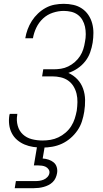

<svg xmlns="http://www.w3.org/2000/svg" viewBox="-20 -763 540 1003"><path d="M202 8Q177 8 153.5 4.5Q130 1 108.5 -8Q87 -17 69.5 -32Q52 -47 41.5 -67.5Q31 -88 28 -112Q25 -136 29 -161Q30 -163 30 -164.5Q30 -166 31 -168H71Q70 -167 70 -165.5Q70 -164 70 -162Q65 -134 72.5 -106.5Q80 -79 99.5 -61Q119 -43 146 -36Q173 -29 202 -29Q223 -29 244 -32.5Q265 -36 285 -45.5Q305 -55 322.5 -70Q340 -85 352 -104Q364 -123 370.5 -143.5Q377 -164 381 -185Q384 -207 384.5 -229.5Q385 -252 380 -273Q375 -294 364 -312Q353 -330 336 -342Q319 -354 297.5 -359Q276 -364 254 -364H200L206 -401H260Q279 -401 298.5 -404Q318 -407 336.5 -416Q355 -425 371 -439Q387 -453 398 -470Q409 -487 415 -506Q421 -525 424 -545Q428 -564 428 -584.5Q428 -605 424 -623.5Q420 -642 410.5 -658.5Q401 -675 386 -686Q371 -697 352 -701.5Q333 -706 313 -706Q285 -706 256 -696.5Q227 -687 205 -666.5Q183 -646 170 -619Q157 -592 152 -563H112Q116 -587 124.5 -610Q133 -633 146.5 -654Q160 -675 178.5 -692.5Q197 -710 219 -722Q241 -734 265 -738.5Q289 -743 313 -743Q339 -743 363.5 -737.5Q388 -732 408 -718.5Q428 -705 441.5 -685Q455 -665 461.5 -641Q468 -617 468 -591.5Q468 -566 464 -540Q460 -515 451 -489.5Q442 -464 425 -442.5Q408 -421 385 -405.5Q362 -390 337 -382Q364 -370 384 -349Q404 -328 414 -300Q424 -272 424.5 -241Q425 -210 420 -179Q416 -154 408 -129Q400 -104 384.5 -81.5Q369 -59 348 -41Q327 -23 303 -12Q279 -1 253 3.5Q227 8 202 8ZM57 220 63 183H163Q175 183 186 181.5Q197 180 208 175.5Q219 171 227.5 162Q236 153 238 142Q240 131 234 122Q228 113 219 108.5Q210 104 199 102.5Q188 101 177 101H157L174 0H214L203 65Q219 66 234 71Q249 76 260.5 85.5Q272 95 276.5 110.5Q281 126 278 142Q276 154 270.5 166.5Q265 179 255 188.5Q245 198 233 204Q221 210 208 213.5Q195 217 182.5 218.5Q170 220 157 220Z"/></svg>

Font: Iosevka Curly XLtObl
Style: Regular
Weight: 200
Italic angle: -9°
Monospace: yes
Designer: Belleve Invis
Foundry: Belleve Invis
Version: Version 11.1.0; ttfautohint (v1.8.3)